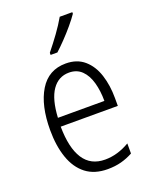

<svg xmlns="http://www.w3.org/2000/svg" viewBox="-145 -843 734 932"><g transform="rotate(-20 222.5 -377.5)"><path d="M230 -542Q288 -542 325.5 -509.5Q363 -477 380.5 -422.5Q398 -368 398 -303V-262H103Q104 -152 141 -95Q178 -38 252 -38Q316 -38 379 -75V-23Q350 -7 318 1.5Q286 10 248 10Q180 10 136 -24Q92 -58 70.5 -120Q49 -182 49 -264Q49 -391 95 -466.5Q141 -542 230 -542ZM230 -495Q175 -495 142.5 -448Q110 -401 105 -307H345Q345 -359 333 -402Q321 -445 295.5 -470Q270 -495 230 -495ZM346 -757Q331 -735 307.5 -707Q284 -679 258 -652Q232 -625 211 -606H176V-617Q206 -654 233.5 -692Q261 -730 281 -765H346Z"/></g></svg>

Font: Noto Sans Sinhala UI Condensed Light
Style: Regular
Weight: 300
Width: 3
Designer: Jelle Bosma - Monotype Design Team
Foundry: Monotype Imaging Inc.
Version: Version 2.006; ttfautohint (v1.8.4.7-5d5b)